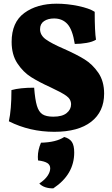

<svg xmlns="http://www.w3.org/2000/svg" viewBox="-20 -705 604 1040"><path d="M28 -48Q42 -111 42 -217Q88 -230 165 -230Q170 -165 180 -132Q190 -99 210 -86Q230 -73 269 -73Q317 -73 341 -92.5Q365 -112 365 -140Q365 -168 338.5 -186.5Q312 -205 254 -232Q190 -261 147.5 -288Q105 -315 74 -362Q43 -409 43 -478Q43 -584 111.5 -634.5Q180 -685 287 -685Q344 -685 404 -672.5Q464 -660 493 -641Q493 -533 500 -490Q481 -478 448.5 -472.5Q416 -467 385 -467Q373 -544 345.5 -574.5Q318 -605 273 -605Q240 -605 218.5 -590.5Q197 -576 197 -547Q197 -514 228.5 -491.5Q260 -469 325 -441Q393 -411 437 -384Q481 -357 512.5 -311Q544 -265 544 -198Q544 -100 474 -45.5Q404 9 274 9Q141 9 28 -48ZM382 121Q382 240 269 315Q247 316 226.5 309.5Q206 303 193 289Q223 269 237.5 247.5Q252 226 252 207Q252 188 236 178Q220 168 186 164Q185 158 185 145Q185 107 202 68Q284 66 328 37Q357 45 369.5 64Q382 83 382 121Z"/></svg>

Font: Vollkorn SC Black
Style: Regular
Weight: 900
Designer: Friedrich Althausen
Foundry: Friedrich Althausen
Version: Version 4.015